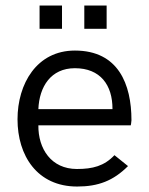

<svg xmlns="http://www.w3.org/2000/svg" viewBox="-20 -680 547 706"><path d="M125.5 -574.2H208V-659.7H125.5ZM290 -574.2H372.1V-659.7H290ZM263.7 5.9C341.8 5.9 397 -15.6 450.7 -69.3L400.9 -109.4C362.8 -69.3 320.8 -58.6 262.7 -58.6C168.5 -58.6 120.1 -132.8 121.1 -219.2H460.9C460.9 -219.2 463.4 -231.9 463.4 -237.8C463.4 -370.6 415 -494.1 255.4 -494.1C115.2 -494.1 44.4 -372.1 44.4 -241.2C44.4 -108.4 116.2 5.9 263.7 5.9ZM121.1 -278.8C124.5 -361.3 167 -429.2 255.4 -429.2C349.1 -429.2 394 -367.2 393.6 -278.8Z"/></svg>

Font: HK Grotesk
Style: Regular
Weight: 400
Designer: Alfredo Marco Pradil and Stefan Peev
Foundry: Hanken Design Co.
Version: Version 1.045;PS 001.045;hotconv 1.0.88;makeotf.lib2.5.64775